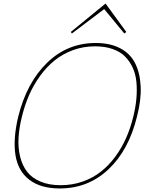

<svg xmlns="http://www.w3.org/2000/svg" viewBox="-20 -1065 826 1095"><path d="M740.2 -399.9Q753.4 -453.1 757.8 -502Q762.2 -550.8 758.1 -596.2Q753.9 -641.6 737.1 -678.5Q720.2 -715.3 692.9 -742.9Q665.5 -770.5 621.8 -785.6Q578.1 -800.8 522 -800.8Q455.1 -800.8 395.5 -778.8Q335.9 -756.8 290.3 -719.5Q244.6 -682.1 207.5 -630.6Q170.4 -579.1 145.5 -521.5Q120.6 -463.9 105 -399.9Q88.9 -335.4 85.7 -278.6Q82.5 -221.7 94.7 -171.6Q106.9 -121.6 134.3 -85.9Q161.6 -50.3 210.4 -29.5Q259.3 -8.8 326.2 -8.8Q392.6 -8.8 451.4 -29.5Q510.3 -50.3 555.7 -86.2Q601.1 -122.1 637.9 -172.1Q674.8 -222.2 699.7 -279.1Q724.6 -335.9 740.2 -399.9ZM761.2 -399.9Q714.4 -208.5 598.6 -99.4Q482.9 9.8 320.8 9.8Q211.4 9.8 147 -40Q82.5 -89.8 68.1 -180.9Q53.7 -272 84 -399.9Q132.3 -593.8 248.3 -706.8Q364.3 -819.8 525.9 -819.8Q607.9 -819.8 665 -790Q722.2 -760.3 750.2 -705.3Q778.3 -650.4 782.2 -573Q786.1 -495.6 761.2 -399.9ZM582 -1044.9 700.2 -882.8 689 -874 574.2 -1013.2 390.1 -874 383.8 -882.8Z"/></svg>

Font: Sinkin Sans 100 Thin Italic
Style: Regular
Weight: 100
Italic angle: -112°
Designer: Keith Bates
Foundry: K-Type
Version: Sinkin Sans (version 1.0)  by Keith Bates   •   © 2014   www